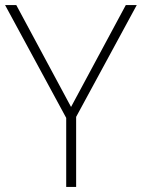

<svg xmlns="http://www.w3.org/2000/svg" viewBox="-20 -734 557 754"><path d="M259 -314 474 -714H517L279 -275V0H240V-271L0 -714H44Z"/></svg>

Font: Noto Sans Hebrew ExtraLight
Style: Regular
Weight: 250
Designer: Monotype Design Team
Foundry: Monotype Imaging Inc.
Version: Version 2.003